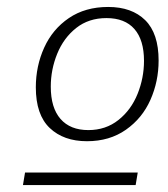

<svg xmlns="http://www.w3.org/2000/svg" viewBox="-20 -722 483 552"><path d="M83 -471Q83 -532 107 -585Q131 -638 178 -670Q225 -702 291 -702Q359 -702 397.5 -664Q436 -626 436 -548Q436 -488 412.5 -435Q389 -382 342 -349Q295 -316 230 -316Q163 -316 123 -354Q83 -392 83 -471ZM394 -547Q394 -607 366.5 -638.5Q339 -670 286 -670Q235 -670 199 -641.5Q163 -613 144.5 -567.5Q126 -522 126 -473Q126 -412 154 -380Q182 -348 234 -348Q284 -348 320.5 -377Q357 -406 375.5 -452Q394 -498 394 -547ZM370 -190H46L52 -226H376Z"/></svg>

Font: Bitter Pro Light
Style: Italic
Weight: 300
Italic angle: -9°
Designer: Sol Matas, and Bitter project Authors
Foundry: Sol Matas
Version: Version 1.010